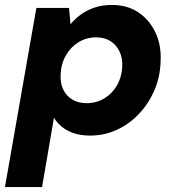

<svg xmlns="http://www.w3.org/2000/svg" viewBox="-37 -536 717 776"><path d="M-17 220 110 -504H242L248 -438Q267 -461 291.5 -478.5Q316 -496 347 -506Q378 -516 415 -516Q478 -516 523 -485.5Q568 -455 592 -403Q616 -351 612 -285Q610 -224 586.5 -170Q563 -116 524 -75Q485 -34 434.5 -11Q384 12 327 12Q292 12 263.5 3Q235 -6 214.5 -22.5Q194 -39 181 -60L133 220ZM313 -119Q352 -119 384 -138Q416 -157 435.5 -190.5Q455 -224 457 -266Q459 -300 446.5 -327Q434 -354 410 -369.5Q386 -385 352 -385Q312 -385 280.5 -365.5Q249 -346 229.5 -312.5Q210 -279 208 -235Q206 -201 218.5 -174.5Q231 -148 255.5 -133.5Q280 -119 313 -119Z"/></svg>

Font: DM Sans Black
Style: Italic
Weight: 900
Italic angle: -10°
Designer: Colophon Foundry, Jonny Pinhorn
Foundry: Colophon Foundry
Version: Version 4.004;gftools[0.9.30]